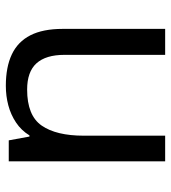

<svg xmlns="http://www.w3.org/2000/svg" viewBox="16 -592 586 658"><g transform="rotate(90 309.0 -263.0)"><path d="M533 -536V0H461L448 -71H444Q427 -43 400 -25Q373 -7 341 1.5Q309 10 274 10Q210 10 166.5 -10.5Q123 -31 101 -74Q79 -117 79 -185V-536H168V-191Q168 -127 197 -95Q226 -63 287 -63Q376 -63 410.5 -113Q445 -163 445 -257V-536Z"/></g></svg>

Font: bangla15
Style: Regular
Weight: 400
Designer: Jelle Bosma - Monotype Design Team
Foundry: Monotype Imaging Inc.
Version: Version 2.006